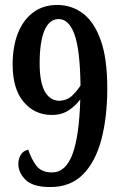

<svg xmlns="http://www.w3.org/2000/svg" viewBox="-20 -744 491 775"><path d="M183 11Q113 11 83.5 -18Q54 -47 54 -82Q54 -102 63.5 -118.5Q73 -135 94 -140Q106 -103 126.5 -75.5Q147 -48 190 -48Q245 -48 272.5 -121.5Q300 -195 304 -343Q287 -319 258.5 -299.5Q230 -280 189 -280Q120 -280 75.5 -332.5Q31 -385 31 -484Q31 -555 52 -609Q73 -663 113.5 -693.5Q154 -724 211 -724Q269 -724 314.5 -690Q360 -656 386.5 -582Q413 -508 413 -388Q413 -272 389.5 -182Q366 -92 315.5 -40.5Q265 11 183 11ZM219 -337Q252 -339 272 -358.5Q292 -378 305 -399Q303 -544 280.5 -605.5Q258 -667 217 -667Q179 -667 159.5 -621Q140 -575 140 -488Q140 -341 219 -337Z"/></svg>

Font: Noto Serif ExtraCondensed SemiBold
Style: Regular
Weight: 600
Width: 2
Designer: Monotype Design Team
Foundry: Monotype Imaging Inc.
Version: Version 2.015; ttfautohint (v1.8.4.7-5d5b)